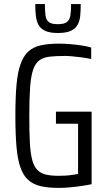

<svg xmlns="http://www.w3.org/2000/svg" viewBox="-20 -909 526 937"><path d="M267 8Q215 8 178.5 -0.5Q142 -9 118 -30.5Q94 -52 80 -91Q66 -130 60.5 -192.5Q55 -255 55 -344Q55 -433 60.5 -494.5Q66 -556 80 -595.5Q94 -635 117.5 -657Q141 -679 178 -687.5Q215 -696 268 -696Q294 -696 323 -693.5Q352 -691 379 -687Q406 -683 425 -677V-621Q402 -626 378 -629Q354 -632 333.5 -634Q313 -636 297 -636Q253 -636 222.5 -632.5Q192 -629 172.5 -615Q153 -601 142 -569.5Q131 -538 127 -483.5Q123 -429 123 -344Q123 -269 125.5 -217.5Q128 -166 136 -133Q144 -100 160 -82Q176 -64 202 -57.5Q228 -51 266 -51Q283 -51 300 -52Q317 -53 333 -55.5Q349 -58 361 -60V-305H253V-364H427V-10Q403 -5 375 -1Q347 3 319 5.5Q291 8 267 8ZM262 -748Q223 -748 200.5 -758.5Q178 -769 168 -787.5Q158 -806 155 -832Q152 -858 152 -889H199Q199 -856 202 -834Q205 -812 218 -801.5Q231 -791 262 -791Q293 -791 306.5 -801.5Q320 -812 323.5 -834Q327 -856 327 -889H374Q374 -858 371.5 -832Q369 -806 358.5 -787.5Q348 -769 325.5 -758.5Q303 -748 262 -748Z"/></svg>

Font: Saira Condensed
Style: Regular
Weight: 400
Width: 3
Designer: Hector Gatti with collaboration of the Omnibus-Type team
Foundry: Omnibus-Type
Version: Version 1.101